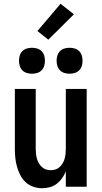

<svg xmlns="http://www.w3.org/2000/svg" viewBox="-20 -993 540 1021"><path d="M204 8Q180 8 157 0Q134 -8 116.5 -24Q99 -40 88 -61.5Q77 -83 70.5 -106Q64 -129 61.5 -152.5Q59 -176 59 -200V-520H170V-200Q170 -187 171.5 -174Q173 -161 176.5 -148.5Q180 -136 186.5 -125Q193 -114 202.5 -105Q212 -96 224.5 -92Q237 -88 250 -88Q263 -88 275.5 -92Q288 -96 297.5 -105Q307 -114 313.5 -125Q320 -136 323.5 -148.5Q327 -161 328.5 -174Q330 -187 330 -200V-520H441V0H330V-82Q322 -62 310 -45Q298 -28 281.5 -15.5Q265 -3 245 2.5Q225 8 204 8ZM350 -601Q336 -601 322.5 -605Q309 -609 299 -619Q289 -629 285 -642.5Q281 -656 281 -670Q281 -684 285 -697.5Q289 -711 299 -721Q309 -731 322.5 -735Q336 -739 350 -739Q364 -739 377.5 -735Q391 -731 401 -721Q411 -711 415 -697.5Q419 -684 419 -670Q419 -656 415 -642.5Q411 -629 401 -619Q391 -609 377.5 -605Q364 -601 350 -601ZM150 -601Q136 -601 122.5 -605Q109 -609 99 -619Q89 -629 85 -642.5Q81 -656 81 -670Q81 -684 85 -697.5Q89 -711 99 -721Q109 -731 122.5 -735Q136 -739 150 -739Q164 -739 177.5 -735Q191 -731 201 -721Q211 -711 215 -697.5Q219 -684 219 -670Q219 -656 215 -642.5Q211 -629 201 -619Q191 -609 177.5 -605Q164 -601 150 -601ZM237 -782 179 -828 302 -973 373 -917Z"/></svg>

Font: Iosevka SS18
Style: Bold
Weight: 700
Monospace: yes
Designer: Belleve Invis
Foundry: Belleve Invis
Version: Version 25.1.1; ttfautohint (v1.8.4)